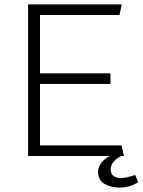

<svg xmlns="http://www.w3.org/2000/svg" viewBox="-20 -706 645 869"><path d="M531 -686 521 -638H161V-374H480V-326H161V-48H530L541 0H107V-686ZM521 143Q481 143 452.5 126Q424 109 424 71Q424 49 440 29.5Q456 10 478 0H528Q481 26 481 60Q481 81 494 90.5Q507 100 525 100Q550 100 592 86L605 119Q566 143 521 143Z"/></svg>

Font: Chivo Thin
Style: Regular
Weight: 100
Designer: Hector Gatti
Foundry: Omnibus-Type
Version: Version 1.007